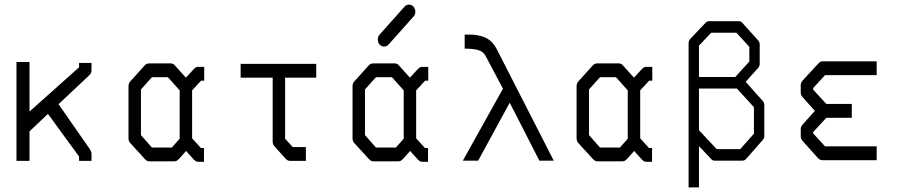

<svg xmlns="http://www.w3.org/2000/svg" viewBox="-20 -747 3928 833"><path d="M108 -177V-49H51.5V-478H108V-263L323 -455V-474H377V-443Q377 -429.5 369 -422L234 -295L369 -101Q377 -88.5 377 -80V-49H323V-68L188 -253Z M813.5 -147 851.5 -105H865V-45H840.5Q830 -45 821.5 -54L787.5 -92L755 -56Q747 -47 736 -47H628Q617.5 -47 609.5 -56L544.5 -127Q537.5 -134.5 537.5 -148V-372Q537.5 -385 544.5 -393L608.5 -464Q616 -472 627.5 -472H719Q731 -472 738 -464L786.5 -410L821.5 -448Q829.5 -457 840.5 -457H866V-397H852.5L813.5 -355ZM759.5 -145V-355L708.5 -412H639L591.5 -359V-161L639 -107H725.5Z M1024 -410V-470H1352V-410H1217V-145L1250 -109H1307V-49H1238.5Q1228 -49 1219.5 -58L1171 -112Q1163 -121 1163 -133V-410Z M1785.5 -147 1823.5 -105H1837V-45H1812.5Q1802 -45 1793.5 -54L1759.5 -92L1727 -56Q1719 -47 1708 -47H1600Q1589.5 -47 1581.5 -56L1516.5 -127Q1509.5 -134.5 1509.5 -148V-372Q1509.5 -385 1516.5 -393L1580.5 -464Q1588 -472 1599.5 -472H1691Q1703 -472 1710 -464L1758.5 -410L1793.5 -448Q1801.5 -457 1812.5 -457H1838V-397H1824.5L1785.5 -355ZM1731.5 -145V-355L1680.5 -412H1611L1563.5 -359V-161L1611 -107H1697.5ZM1627 -554Q1619 -562.5 1619 -575Q1619 -588 1627 -597L1735 -718Q1743 -727 1754 -727Q1766 -727 1774 -718Q1782 -709 1782 -696Q1782 -683.5 1774 -675L1666 -554Q1658 -545 1646 -545Q1635 -545 1627 -554Z M1996 -536V-597H2012.5Q2029.5 -597 2042.5 -595.5Q2055.5 -594 2073.8 -588.5Q2092 -583 2107.5 -569.8Q2123 -556.5 2134 -536L2382.5 -50H2320L2191.5 -301.5L2054.5 -50H1988L2162 -362L2087 -504Q2076 -524 2053.8 -530Q2031.5 -536 1996 -536Z M2757.5 -147 2795.5 -105H2809V-45H2784.5Q2774 -45 2765.5 -54L2731.5 -92L2699 -56Q2691 -47 2680 -47H2572Q2561.5 -47 2553.5 -56L2488.5 -127Q2481.5 -134.5 2481.5 -148V-372Q2481.5 -385 2488.5 -393L2552.5 -464Q2560 -472 2571.5 -472H2663Q2675 -472 2682 -464L2730.5 -410L2765.5 -448Q2773.5 -457 2784.5 -457H2810V-397H2796.5L2757.5 -355ZM2703.5 -145V-355L2652.5 -412H2583L2535.5 -359V-161L2583 -107H2669.5Z M3012.5 -182 3089.5 -100H3191.5L3251 -167V-282L3177 -363H3012.5ZM3012.5 -113V66H2967.5V-560Q2967.5 -570 2974.5 -578L3041 -648Q3047.5 -655 3056.5 -655H3185Q3194.5 -655 3200.5 -648L3269 -572Q3276 -564 3276 -554V-470Q3276 -460 3269 -452L3215 -392L3288.5 -310Q3296 -301.5 3296 -292V-157Q3296 -147.5 3289.5 -140L3217.5 -58Q3210.5 -50 3201.5 -50H3080.5Q3071.5 -50 3065.5 -57ZM3012.5 -413H3170L3231 -480V-544L3175 -605H3065.5L3012.5 -549Z M3783.5 -52H3548Q3537 -52 3529 -61L3462.5 -135Q3454 -144.5 3454 -156V-186Q3454 -197.5 3462.5 -207L3515.5 -266L3462.5 -325Q3454 -334.5 3454 -346V-377Q3454 -388.5 3462.5 -398L3529 -470Q3539 -481 3548 -481H3783.5V-421H3559.5L3508 -365V-358L3565 -296H3675.5V-236H3565L3508 -174V-168L3559.5 -112H3783.5Z"/></svg>

Font: 3270 Nerd Font Mono SemCond
Style: Regular
Weight: 400
Monospace: yes
Version: Version 3.0.1;Nerd Fonts 3.1.1